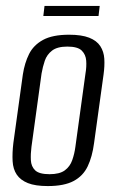

<svg xmlns="http://www.w3.org/2000/svg" viewBox="-20 -620 393 647"><path d="M141 7Q99 7 74 -3Q49 -13 36.5 -31.5Q24 -50 22.5 -77Q21 -104 25 -138L57 -369Q63 -408 78 -438Q93 -468 125 -485.5Q157 -503 213 -503Q255 -503 280.5 -493Q306 -483 318 -464.5Q330 -446 331.5 -422Q333 -398 329 -369L297 -138Q291 -92 275.5 -59.5Q260 -27 228 -10Q196 7 141 7ZM147 -33Q181 -33 198.5 -46Q216 -59 223.5 -80.5Q231 -102 234 -125L268 -372Q272 -395 270.5 -415.5Q269 -436 255.5 -449.5Q242 -463 207 -463Q173 -463 155.5 -449.5Q138 -436 131 -415.5Q124 -395 120 -372L86 -125Q83 -102 84 -80.5Q85 -59 98.5 -46Q112 -33 147 -33ZM126 -566 130 -600H316L312 -566Z"/></svg>

Font: Alumni Sans
Style: Italic
Weight: 400
Italic angle: -8°
Version: Version 1.016